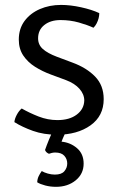

<svg xmlns="http://www.w3.org/2000/svg" viewBox="-20 -522 474 761"><path d="M37 -38Q38 -51 46.5 -67Q55 -83 66 -92Q96.5 -74.5 133 -60.2Q169.5 -46 207.5 -46Q255.5 -46 284.2 -67.8Q313 -89.5 314 -123.5Q314 -148.5 295 -170Q276 -191.5 241.5 -204.5L182 -226.5Q148 -239 119 -257.2Q90 -275.5 72.2 -302Q54.5 -328.5 54.5 -365Q54.5 -408 77.2 -438.8Q100 -469.5 138 -486Q176 -502.5 222 -502.5Q259 -502.5 301.2 -493.2Q343.5 -484 373.5 -470Q373.5 -460 370.8 -449.5Q368 -439 363 -429.2Q358 -419.5 350.5 -412Q327 -423 292.5 -432.8Q258 -442.5 220 -442.5Q180.5 -442.5 155.8 -423Q131 -403.5 131 -370Q131 -344.5 149.8 -327.8Q168.5 -311 205.5 -297L267 -274Q323 -253.5 357 -218.5Q391 -183.5 391 -129Q391 -62.5 338.8 -25.2Q286.5 12 206 12Q153.5 12 110.8 -3.2Q68 -18.5 37 -38ZM158.5 72.5Q164.5 55 174 31.8Q183.5 8.5 191.5 -6.5H245Q240.5 1 233.8 15.8Q227 30.5 224 39.5Q259.5 43 285.5 65.5Q311.5 88 311.5 126.5Q311.5 167 280 192.8Q248.5 218.5 202 218.5Q179.5 218.5 159.5 213.2Q139.5 208 127.5 200.5Q128 187.5 133.2 176.5Q138.5 165.5 145.5 156Q155.5 162 169.8 166Q184 170 197.5 170Q224 170 235.2 156.5Q246.5 143 246.5 126Q246.5 108.5 235 95.5Q223.5 82.5 198.5 82.5Q192.5 82.5 185.8 84Q179 85.5 174 87.5Q162 82.5 158.5 72.5Z"/></svg>

Font: Signika
Style: Regular
Weight: 300
Designer: Anna Giedry
Foundry: Anna Giedry
Version: Version 2.000